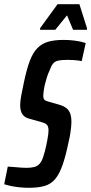

<svg xmlns="http://www.w3.org/2000/svg" viewBox="-44 -886 434 914"><path d="M93 8Q74 8 52.5 6Q31 4 11 0Q-9 -4 -24 -9L-7 -93Q10 -92 26.5 -90.5Q43 -89 57 -88Q71 -87 82 -87Q103 -87 119 -91Q135 -95 146 -108Q157 -121 164 -147Q167 -155 170 -167Q173 -179 176 -193Q179 -207 181.5 -220.5Q184 -234 185.5 -245.5Q187 -257 187 -264Q187 -277 184 -284.5Q181 -292 174 -296.5Q167 -301 152 -305L92 -322Q73 -327 62.5 -342.5Q52 -358 52 -386Q52 -405 57.5 -433Q63 -461 70 -495Q83 -557 98 -596.5Q113 -636 134.5 -657.5Q156 -679 186 -687.5Q216 -696 259 -696Q286 -696 308.5 -693Q331 -690 345 -686.5Q359 -683 364 -681L345 -595Q342 -596 332 -597.5Q322 -599 308.5 -600Q295 -601 278 -601Q249 -601 233 -597.5Q217 -594 208 -582.5Q199 -571 191 -548Q185 -536 179.5 -519Q174 -502 170 -485Q166 -468 164 -453.5Q162 -439 162 -432Q162 -417 167 -411.5Q172 -406 187 -402L240 -387Q254 -383 267 -375Q280 -367 288 -351Q296 -335 296 -304Q296 -294 294.5 -280Q293 -266 290.5 -249.5Q288 -233 283 -212Q269 -144 254 -101Q239 -58 219 -34Q199 -10 169 -1Q139 8 93 8ZM147 -744V-752L230 -866H334L370 -752V-744H304L275 -813L219 -744Z"/></svg>

Font: Saira UltraCondensed
Style: Bold Italic
Weight: 700
Width: 1
Italic angle: -12°
Designer: Hector Gatti with collaboration of the Omnibus-Type team
Foundry: Omnibus-Type
Version: Version 1.101